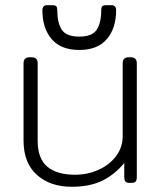

<svg xmlns="http://www.w3.org/2000/svg" viewBox="-20 -699 618 734"><path d="M142 -661Q142 -669 146.5 -674Q151 -679 158 -679H182Q192 -679 195.5 -674.5Q199 -670 199 -660Q199 -611 216.5 -585Q234 -559 283 -559Q332 -559 349.5 -585Q367 -611 367 -660Q367 -670 370.5 -674.5Q374 -679 384 -679H408Q415 -679 419.5 -674Q424 -669 424 -661Q424 -591 388.5 -549.5Q353 -508 283 -508Q213 -508 177.5 -549.5Q142 -591 142 -661ZM70 -162V-457Q70 -480 93 -480H101Q124 -480 124 -457V-161Q124 -93 160.5 -62Q197 -31 267 -31Q315 -31 357 -50Q399 -69 424 -102.5Q449 -136 449 -178V-457Q449 -480 472 -480H480Q503 -480 503 -457V-23Q503 -11 499 -5.5Q495 0 484 0H474Q463 0 459 -5.5Q455 -11 455 -23V-76Q419 -32 371.5 -8.5Q324 15 254 15Q172 15 121 -30.5Q70 -76 70 -162Z"/></svg>

Font: Mitr ExtraLight
Style: Regular
Weight: 275
Designer: Thanarat Vachiruckul
Foundry: Cadson Demak Co.,Ltd.
Version: Version 1.001